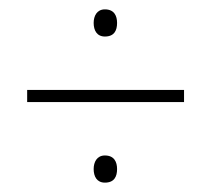

<svg xmlns="http://www.w3.org/2000/svg" viewBox="-20 -527 451 410"><path d="M204 -449C224 -449 230 -462 230 -478C230 -493 224 -507 204 -507C187 -507 180 -493 180 -478C180 -462 187 -449 204 -449ZM38 -335V-309H373V-335ZM204 -137C224 -137 230 -150 230 -166C230 -181 224 -195 204 -195C187 -195 180 -181 180 -166C180 -150 187 -137 204 -137Z"/></svg>

Font: Noto Sans Devanagari ExtraCondensed Thin
Style: Regular
Weight: 100
Width: 2
Designer: Jelle Bosma - Monotype Design Team
Foundry: Monotype Imaging Inc.
Version: Version 2.004